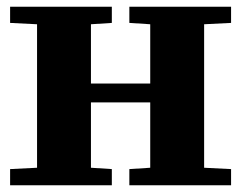

<svg xmlns="http://www.w3.org/2000/svg" viewBox="-20 -550 716 570"><path d="M90 -52V-478L10 -482V-530H312V-482L250 -478V-302H426V-478L364 -482V-530H666V-482L586 -478V-52L666 -48V0H364V-48L426 -52V-246H250V-52L312 -48V0H10V-48Z"/></svg>

Font: Minipax
Style: Bold
Weight: 700
Designer: Raphaël Ronot, Igor Stepanchenko (Cyrillic)
Foundry: steppetype
Version: Version 1.002